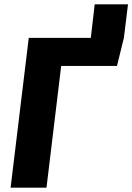

<svg xmlns="http://www.w3.org/2000/svg" viewBox="-20 -868 612 888"><path d="M113 -693 29 0H195L263 -563H521L553 -693L572 -848H418L400 -693Z"/></svg>

Font: Fira Sans OT
Style: Bold Italic
Weight: 700
Italic angle: -8°
Designer: Carrois Corporate & Edenspiekermann
Foundry: Carrois Corporate GbR & Edenspiekermann AG
Version: Version 2.001